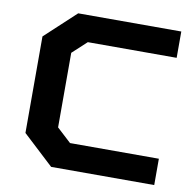

<svg xmlns="http://www.w3.org/2000/svg" viewBox="-78 -781 882 862"><g transform="rotate(10 362.5 -350.0)"><path d="M680 -120V0H210L70 -130V-570L210 -700H680V-580H275L210 -520V-180L275 -120Z"/></g></svg>

Font: Squares Bold
Style: Regular
Weight: 400
Designer: Typetype
Foundry: Typetype
Version: Version 001.000